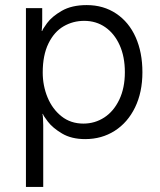

<svg xmlns="http://www.w3.org/2000/svg" viewBox="-20 -535 629 755"><path d="M146 -503V-451Q146 -436 145 -426Q144 -416 144 -413H146Q146 -418 165 -444Q184 -470 223 -492.5Q262 -515 321 -515Q387 -515 437 -481.5Q487 -448 513.5 -388.5Q540 -329 540 -251Q540 -172 511 -112.5Q482 -53 431 -20.5Q380 12 315 12Q261 12 224 -10Q187 -32 168 -57Q149 -82 149 -87H147Q148 -84 149 -71.5Q150 -59 150 -43V200H82V-503ZM308 -49Q353 -49 390 -73Q427 -97 449 -143Q471 -189 471 -251Q471 -312 450.5 -357.5Q430 -403 394 -428Q358 -453 311 -453Q267 -453 230 -431.5Q193 -410 170.5 -364Q148 -318 148 -250Q148 -198 167 -152Q186 -106 222 -77.5Q258 -49 308 -49Z"/></svg>

Font: Museo Sans Light
Style: Regular
Weight: 300
Designer: Jos Buivenga
Foundry: Jos Buivenga & Rosetta Type Foundry (extension, remastering)
Version: Version 3.600;PS 1.000;hotconv 1.0.88;makeotf.lib2.5.647800;